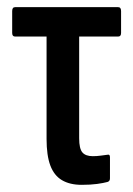

<svg xmlns="http://www.w3.org/2000/svg" viewBox="-20 -510 372 536"><path d="M208 6Q175 6 153 -7Q131 -20 120.5 -48Q110 -76 110 -122V-408H22Q14 -408 14 -418V-479Q14 -490 22 -490H310Q318 -490 318 -479V-418Q318 -408 310 -408H201V-124Q201 -95 210 -84.5Q219 -74 239 -74Q250 -74 261 -75.5Q272 -77 280 -78Q287 -80 287 -71V-12Q287 -4 280 -2Q269 1 251 3.5Q233 6 208 6Z"/></svg>

Font: Sofia Sans Extra Condensed SemiBold
Style: Regular
Weight: 600
Designer: Botio Nikoltchev, Ani Petrova
Foundry: lettersoup
Version: Version 4.101